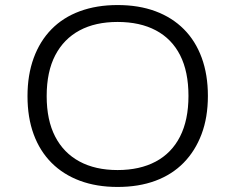

<svg xmlns="http://www.w3.org/2000/svg" viewBox="-20 -733 933 761"><path d="M446 8Q363 8 297 -16.5Q231 -41 184.5 -87.5Q138 -134 113.5 -200.5Q89 -267 89 -352Q89 -436 113.5 -503Q138 -570 184 -617Q230 -664 296.5 -688.5Q363 -713 446 -713Q530 -713 596 -688.5Q662 -664 708.5 -617.5Q755 -571 779.5 -504Q804 -437 804 -353Q804 -268 779 -201.5Q754 -135 708 -88Q662 -41 596 -16.5Q530 8 446 8ZM446 -59Q534 -59 597 -92.5Q660 -126 693.5 -191.5Q727 -257 727 -353Q727 -449 694 -514Q661 -579 598 -612.5Q535 -646 446 -646Q358 -646 295.5 -612.5Q233 -579 199 -514Q165 -449 165 -352Q165 -257 198.5 -192Q232 -127 295 -93Q358 -59 446 -59Z"/></svg>

Font: Nunito Sans 7pt SemiExpanded Light
Style: Regular
Weight: 300
Width: 6
Designer: Vernon Adams
Foundry: Vernon Adams
Version: Version 3.101;gftools[0.9.27]